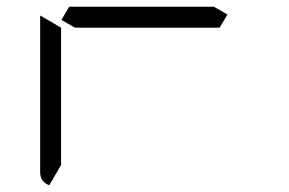

<svg xmlns="http://www.w3.org/2000/svg" viewBox="-20 -551 856 569"><path d="M631 -469H408H202L162 -492L185 -531H408H614L654 -508ZM126 -2Q99 -12 99 -41V-500V-505L139 -482L152 -474L161 -469V-265V-62Z"/></svg>

Font: DSEG7 Modern
Style: Light
Weight: 300
Designer: Keshikan(Twitter:@keshinomi_88pro)
Version: Version 0.46